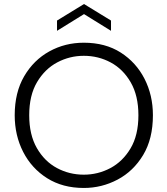

<svg xmlns="http://www.w3.org/2000/svg" viewBox="-20 -925 831 953"><path d="M53 0ZM53 0ZM396 8Q291 8 214 -40.5Q137 -89 95 -171Q53 -253 53 -353Q53 -466 100 -546.5Q147 -627 225 -670Q303 -713 396 -713Q503 -713 579.5 -664Q656 -615 697.5 -533.5Q739 -452 739 -353Q739 -236 690.5 -155.5Q642 -75 563.5 -33.5Q485 8 396 8ZM396 -58Q466 -58 527.5 -90.5Q589 -123 628 -188.5Q667 -254 667 -353Q667 -450 629 -516Q591 -582 529.5 -615Q468 -648 396 -648Q326 -648 264.5 -615.5Q203 -583 164 -517.5Q125 -452 125 -353Q125 -256 163 -190Q201 -124 262.5 -91Q324 -58 396 -58ZM531 -772 397 -855 263 -772V-823L397 -905L531 -823Z"/></svg>

Font: Ulagadi Sans Light
Style: Regular
Weight: 300
Designer: Ninad Kale (Devanagari), Jonny Pinhorn (Latin)
Foundry: Indian Type Foundry
Version: Version 3.01;March 29, 2020;FontCreator 12.0.0.2522 64-bit; 